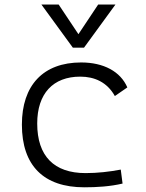

<svg xmlns="http://www.w3.org/2000/svg" viewBox="-20 -796 626 826"><path d="M342.8 9.8C396.5 9.8 454.1 6.3 507.3 -6.3L499.5 -66.4C450.7 -57.1 399.4 -51.3 348.1 -51.3C212.4 -51.3 140.1 -124.5 140.1 -264.6C140.1 -393.6 208.5 -466.3 325.2 -466.3C386.7 -466.3 440.9 -442.4 474.1 -382.8L527.8 -419.9C498.5 -488.3 425.8 -527.3 329.1 -527.3C165.5 -527.3 74.2 -428.7 74.2 -259.8C74.2 -83.5 168 9.8 342.8 9.8ZM293.5 -590.8H341.3L476.6 -776.4H402.3L317.4 -648.9L232.4 -776.4H158.2Z"/></svg>

Font: Cascadia Mono NF Light
Style: Regular
Weight: 300
Monospace: yes
Designer: Aaron Bell
Foundry: Saja Typeworks
Version: Version 2404.023